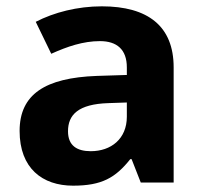

<svg xmlns="http://www.w3.org/2000/svg" viewBox="-20 -577 644 607"><path d="M302 -557C225 -557 151 -538 93 -508L142 -407C193 -430 243 -447 296 -447C349 -447 381 -421 381 -364V-340L286 -337C123 -331 42 -279 42 -163C42 -45 114 10 211 10C302 10 345 -15 392 -74H396L425 0H529V-364C529 -494 448 -557 302 -557ZM323 -251 381 -253V-208C381 -138 331 -99 267 -99C224 -99 195 -116 195 -162C195 -214 227 -248 323 -251Z"/></svg>

Font: Noto Sans Arabic UI
Style: Bold
Weight: 700
Designer: Monotype Design Team, Nadine Chahine and Nizar Qandah
Foundry: Monotype Imaging Inc.
Version: Version 2.010